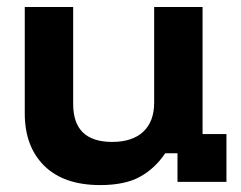

<svg xmlns="http://www.w3.org/2000/svg" viewBox="-20 -520 690 549"><path d="M266.7 9.2Q162.5 9.2 106.7 -45.8Q50.8 -100.8 50.8 -195.8V-500H189.2V-222.5Q189.2 -168.3 217.1 -141.2Q245 -114.2 300.8 -114.2Q358.3 -114.2 389.6 -143.3Q420.8 -172.5 420.8 -226.7V-500H559.2V-136.7H627.5V0H487.5V-81.7H452.5Q422.5 -37.5 379.6 -14.2Q336.7 9.2 266.7 9.2Z"/></svg>

Font: Funnel Display Light
Style: Bold
Weight: 700
Version: Version 1.000